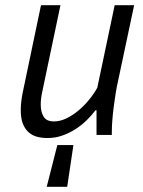

<svg xmlns="http://www.w3.org/2000/svg" viewBox="-20 -520 551 740"><path d="M263 39 239 200H160L201 39ZM213 -500 143 -167Q137 -140 137 -117Q137 -89 148 -70.5Q159 -52 188 -52Q212 -52 236.5 -64Q261 -76 283.5 -95Q306 -114 324.5 -137Q343 -160 355 -182L422 -500H497L434 -203Q430 -186 426 -161.5Q422 -137 418.5 -110Q415 -83 413 -57.5Q411 -32 411 -13V0H352V-95H348Q333 -75 313.5 -56Q294 -37 270.5 -22Q247 -7 220 2.5Q193 12 163 12Q141 12 122.5 7Q104 2 90 -10.5Q76 -23 68 -43.5Q60 -64 60 -96Q60 -131 70 -175L138 -500Z"/></svg>

Font: PT Sans
Style: Italic
Weight: 400
Italic angle: -12°
Designer: A.Korolkova, O.Umpeleva, V.Yefimov
Foundry: ParaType Ltd
Version: Version 2.003W OFL